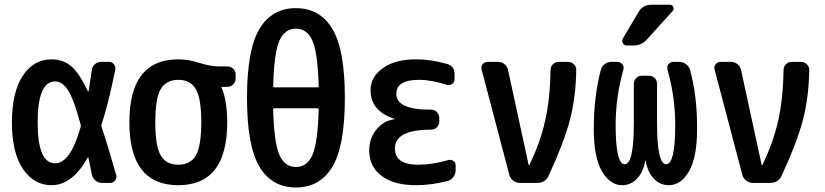

<svg xmlns="http://www.w3.org/2000/svg" viewBox="-20 -785 3540 824"><path d="M216.8 -435.5Q141.6 -435.5 141.6 -259.8Q141.6 -84 216.8 -84Q282.2 -84 326.2 -240.2Q328.1 -245.1 326.2 -250Q296.9 -359.4 272 -397.5Q247.1 -435.5 216.8 -435.5ZM201.2 9.8Q126 9.8 78.6 -59.6Q31.2 -128.9 31.2 -259.8Q31.2 -388.7 77.6 -459.5Q124 -530.3 201.2 -530.3Q249 -530.3 284.2 -502Q319.3 -473.6 357.4 -392.6Q358.4 -391.6 359.4 -392.6Q360.4 -393.6 360.4 -394.5Q362.3 -406.2 364.7 -421.4Q367.2 -436.5 369.6 -455.1Q372.1 -473.6 374 -485.4Q376 -500 387.7 -509.8Q399.4 -519.5 414.1 -519.5H447.3Q460.9 -519.5 469.2 -508.8Q477.5 -498 474.6 -485.4Q445.3 -340.8 416 -251Q414.1 -246.1 416 -240.2Q446.3 -149.4 478.5 -34.2Q482.4 -21.5 474.1 -10.7Q465.8 0 453.1 0H417Q401.4 0 389.2 -10.7Q377 -21.5 374 -36.1Q366.2 -78.1 359.4 -107.4Q359.4 -108.4 358.4 -108.9Q357.4 -109.4 356.4 -108.4Q290 9.8 201.2 9.8Z M820.3 -402.8Q796.9 -442.4 745.1 -442.4Q693.4 -442.4 669.9 -402.8Q646.5 -363.3 646.5 -260.3Q646.5 -157.2 669.9 -117.7Q693.4 -78.1 745.1 -78.1Q796.9 -78.1 820.3 -117.7Q843.8 -157.2 843.8 -260.3Q843.8 -363.3 820.3 -402.8ZM745.1 -530.3Q788.1 -530.3 835.9 -515.1Q883.8 -500 920.9 -500H956.1Q970.7 -500 981 -490.2Q991.2 -480.5 991.2 -464.8V-448.2Q991.2 -433.6 981 -422.9Q970.7 -412.1 956.1 -412.1H930.7H929.7V-411.1L930.7 -410.2Q955.1 -352.5 955.1 -259.8Q955.1 9.8 745.1 9.8Q535.2 9.8 535.2 -260.3Q535.2 -530.3 745.1 -530.3Z M1156.2 -320.3Q1152.3 -320.3 1152.3 -315.4Q1156.2 -171.9 1179.2 -120.1Q1202.1 -68.4 1250 -68.4Q1297.9 -68.4 1320.8 -119.6Q1343.8 -170.9 1347.7 -315.4Q1347.7 -320.3 1343.8 -320.3ZM1152.3 -415Q1152.3 -410.2 1156.2 -410.2H1343.8Q1347.7 -410.2 1347.7 -415Q1343.8 -558.6 1320.8 -610.4Q1297.9 -662.1 1250 -662.1Q1202.1 -662.1 1179.2 -610.4Q1156.2 -558.6 1152.3 -415ZM1406.7 -69.8Q1353.5 19.5 1250 19.5Q1146.5 19.5 1093.3 -69.8Q1040 -159.2 1040 -365.2Q1040 -571.3 1093.3 -660.6Q1146.5 -750 1250 -750Q1353.5 -750 1406.7 -660.6Q1460 -571.3 1460 -365.2Q1460 -159.2 1406.7 -69.8Z M1671.9 -273.4Q1673.8 -273.4 1673.8 -274.4Q1673.8 -275.4 1671.9 -275.4Q1570.3 -308.6 1570.3 -398.4Q1570.3 -454.1 1622.6 -492.2Q1674.8 -530.3 1765.6 -530.3Q1830.1 -530.3 1898.4 -510.7Q1931.6 -501 1930.7 -464.8V-445.3Q1930.7 -432.6 1920.4 -424.8Q1910.2 -417 1897.5 -420.9Q1831.1 -442.4 1778.3 -442.4Q1681.6 -442.4 1680.7 -382.8Q1680.7 -313.5 1830.1 -314.5Q1844.7 -314.5 1855 -304.2Q1865.2 -293.9 1865.2 -279.3V-263.7Q1865.2 -249 1855 -238.8Q1844.7 -228.5 1830.1 -228.5Q1674.8 -228.5 1674.8 -148.4Q1674.8 -78.1 1774.4 -78.1Q1835.9 -78.1 1902.3 -97.7Q1915 -101.6 1925.3 -94.7Q1935.5 -87.9 1935.5 -75.2V-54.7Q1935.5 -39.1 1926.3 -25.9Q1917 -12.7 1902.3 -8.8Q1832 9.8 1765.6 9.8Q1668.9 9.8 1616.7 -30.8Q1564.5 -71.3 1564.5 -139.6Q1564.5 -189.5 1594.2 -227.5Q1624 -265.6 1671.9 -273.4Z M2166 -34.2 2046.9 -486.3Q2043 -499 2051.3 -509.3Q2059.6 -519.5 2073.2 -519.5H2117.2Q2132.8 -519.5 2145 -509.8Q2157.2 -500 2160.2 -485.4L2249 -76.2Q2249 -75.2 2250 -75.2Q2252 -75.2 2252 -77.1Q2298.8 -173.8 2319.8 -267.6Q2340.8 -361.3 2342.8 -484.4Q2342.8 -499 2353 -509.3Q2363.3 -519.5 2377.9 -519.5H2418Q2431.6 -519.5 2442.4 -509.3Q2453.1 -499 2453.1 -485.4Q2451.2 -367.2 2425.8 -270Q2400.4 -172.9 2335 -32.2Q2321.3 0 2285.2 0H2210.9Q2195.3 0 2182.6 -9.8Q2169.9 -19.5 2166 -34.2Z M2650.4 9.8Q2597.7 9.8 2563 -50.8Q2528.3 -111.3 2528.3 -231.4Q2528.3 -370.1 2558.6 -485.4Q2562.5 -501 2575.7 -510.3Q2588.9 -519.5 2605.5 -519.5H2629.9Q2642.6 -519.5 2650.9 -509.3Q2659.2 -499 2655.3 -486.3Q2622.1 -367.2 2622.1 -250Q2622.1 -80.1 2661.1 -80.1Q2700.2 -80.1 2700.2 -255.9V-424.8Q2700.2 -439.5 2710 -449.7Q2719.7 -460 2735.4 -460H2764.6Q2779.3 -460 2789.6 -450.2Q2799.8 -440.4 2799.8 -424.8V-255.9Q2799.8 -80.1 2838.9 -80.1Q2877.9 -80.1 2877.9 -250Q2877.9 -367.2 2844.7 -486.3Q2840.8 -499 2849.1 -509.3Q2857.4 -519.5 2870.1 -519.5H2894.5Q2910.2 -519.5 2923.3 -510.3Q2936.5 -501 2941.4 -485.4Q2972.7 -370.1 2971.7 -231.4Q2971.7 -111.3 2937.5 -50.8Q2903.3 9.8 2849.6 9.8Q2813.5 9.8 2786.6 -17.6Q2759.8 -44.9 2751 -94.7Q2751 -96.7 2750 -96.7Q2749 -96.7 2749 -94.7Q2740.2 -44.9 2713.4 -17.6Q2686.5 9.8 2650.4 9.8ZM2775.4 -764.6H2855.5Q2865.2 -764.6 2869.6 -755.4Q2874 -746.1 2867.2 -738.3L2757.8 -617.2Q2733.4 -589.8 2700.2 -589.8H2669.9Q2658.2 -589.8 2652.8 -600.1Q2647.5 -610.4 2653.3 -620.1L2721.7 -735.4Q2739.3 -764.6 2775.4 -764.6Z M3166 -34.2 3046.9 -486.3Q3043 -499 3051.3 -509.3Q3059.6 -519.5 3073.2 -519.5H3117.2Q3132.8 -519.5 3145 -509.8Q3157.2 -500 3160.2 -485.4L3249 -76.2Q3249 -75.2 3250 -75.2Q3252 -75.2 3252 -77.1Q3298.8 -173.8 3319.8 -267.6Q3340.8 -361.3 3342.8 -484.4Q3342.8 -499 3353 -509.3Q3363.3 -519.5 3377.9 -519.5H3418Q3431.6 -519.5 3442.4 -509.3Q3453.1 -499 3453.1 -485.4Q3451.2 -367.2 3425.8 -270Q3400.4 -172.9 3335 -32.2Q3321.3 0 3285.2 0H3210.9Q3195.3 0 3182.6 -9.8Q3169.9 -19.5 3166 -34.2Z"/></svg>

Font: Rounded-L Mgen+ 1m medium
Style: Regular
Weight: 500
Designer: [Source Han Sans]
Ryoko NISHIZUKA  (kana & ideographs); Paul D. Hunt (Latin, Greek & Cyrillic); Wenlong ZHANG  (bopomofo
Version: Version 1.059.20150602